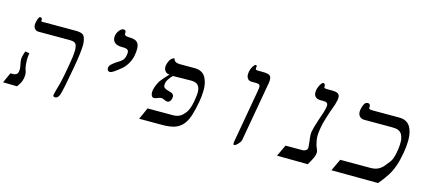

<svg xmlns="http://www.w3.org/2000/svg" viewBox="-61 -1203 3719 1691"><g transform="rotate(15 1798.5 -357.5)"><path d="M149 -242.5Q149 -203 157.5 -164.5Q169 -140.5 169 -112Q169 -99 167 -87Q162.5 -61.5 153.8 -43.5Q145 -25.5 125 2.5L-3 0L39.5 -93H67.5Q81 -93 93 -101.5Q105 -110 108 -127Q110 -137.5 110 -149Q110 -166 104 -194Q101.5 -204.5 99.8 -215.5Q98 -226.5 98 -236.5Q98 -245.5 99.5 -256Q103 -275 115.5 -313L154.5 -307Q149 -274 149 -242.5ZM136 -564Q136 -571.5 137.5 -579Q141.5 -603.5 149 -621.2Q156.5 -639 165 -639Q174.5 -639 179.8 -633Q185 -627 183.5 -618L182.5 -613Q180.5 -603 198.5 -603Q204 -603 209.2 -603.5Q214.5 -604 218.5 -604H497.5Q530 -604 547.8 -598.2Q565.5 -592.5 574.2 -580Q583 -567.5 587.5 -544.5Q592.5 -528 592.5 -498Q592.5 -435.5 566 -286Q528 -71 512 -25Q497.5 10 474 10Q455 10 455 -5.5Q455 -9 455.5 -11Q457.5 -21 469.5 -66Q481.5 -105.5 491.5 -149Q501.5 -192.5 517.5 -284Q529.5 -351 532.5 -377.5Q535.5 -404 537 -435Q536 -464.5 530.5 -480.5Q525 -496.5 510.5 -503.8Q496 -511 468 -511H183Q162 -511 149 -525.8Q136 -540.5 136 -564Z M881 -331Q869.5 -331 863 -339.2Q856.5 -347.5 856.5 -359.5Q856.5 -378 872.5 -393.8Q888.5 -409.5 915 -427.5L924 -433.5Q949.5 -446.5 966 -463.8Q982.5 -481 988.5 -515Q990.5 -525 990.5 -534.5Q990.5 -550.5 983.2 -558.2Q976 -566 962.2 -568.5Q948.5 -571 923.5 -571Q885.5 -571 863.5 -588.2Q841.5 -605.5 841.5 -637Q841.5 -645 843 -654Q846 -671.5 855.8 -688Q865.5 -704.5 878.2 -714.8Q891 -725 902.5 -725Q912.5 -725 918.8 -719Q925 -713 925 -703.5Q925 -700 924.5 -698Q924 -696.5 924 -693Q924 -681 935 -675.5Q946 -670 964.5 -670Q998.5 -670 1019.5 -662.5Q1040.5 -655 1051 -636.8Q1061.5 -618.5 1061.5 -586.5Q1061.5 -560.5 1056 -530Q1050 -495 1032 -461Q1014 -427 985 -398.5Q945.5 -366 920.8 -348.5Q896 -331 881 -331Z M1286 -107H1517Q1580 -107 1614.5 -151Q1651.5 -186.5 1666.5 -272Q1669.5 -288 1675 -329Q1676.5 -343.5 1676.5 -356.5Q1676.5 -399.5 1657.5 -421.2Q1638.5 -443 1593 -443L1427 -440.5Q1383 -394 1378 -365Q1376 -355.5 1376 -345.5Q1376 -337 1377.5 -331Q1384 -319.5 1396 -313.8Q1408 -308 1427.5 -303Q1443.5 -298.5 1453 -294.8Q1462.5 -291 1468.8 -283.2Q1475 -275.5 1475 -262Q1475 -259 1474 -251Q1470.5 -231 1460.8 -220.5Q1451 -210 1438.5 -210Q1431 -210 1423.8 -212.2Q1416.5 -214.5 1407.5 -219Q1398 -223 1392.5 -225Q1387 -227 1380.5 -227Q1372 -227 1364.5 -224.8Q1357 -222.5 1345 -217.5Q1328 -210 1318.5 -210Q1302.5 -210 1294.8 -222.2Q1287 -234.5 1287 -255Q1287 -262 1289 -276Q1296 -312.5 1323 -361.5Q1341 -385 1357.5 -404.2Q1374 -423.5 1396 -445.5Q1371.5 -444.5 1357 -461.5Q1342.5 -478.5 1342.5 -502.5Q1342.5 -507 1343.5 -515Q1347 -536 1359.2 -560.2Q1371.5 -584.5 1397 -594L1403 -592Q1405 -574 1420.8 -565.5Q1436.5 -557 1460 -557H1595Q1637 -557 1664.5 -538.8Q1692 -520.5 1704.5 -485Q1721.5 -448 1721.5 -388.5Q1721.5 -339.5 1710.5 -278Q1699 -213.5 1679.5 -150Q1660 -91.5 1629.5 -58.8Q1599 -26 1556 -13Q1513 0 1450 0H1238Z M2259 -597 2162.5 -51Q2161 -43 2150.2 -29Q2139.5 -15 2127 -4Q2114.5 7 2107.5 7Q2102.5 7 2100 4.2Q2097.5 1.5 2098 -3Q2097 -4 2097 -9Q2097 -11 2098 -20L2182.5 -498Q2188.5 -531.5 2188.5 -543Q2188.5 -559 2179.5 -565Q2170.5 -571 2145.5 -571H2110.5Q2087 -571 2074.5 -586.5Q2062 -602 2062 -627.5Q2062 -639 2064 -649Q2067 -667 2075.2 -684.5Q2083.5 -702 2093 -713Q2102.5 -724 2109 -724Q2113.5 -724 2116.5 -718.8Q2119.5 -713.5 2118.5 -710L2116.5 -698Q2113 -680 2138 -680H2175Q2208 -680 2226.2 -676.2Q2244.5 -672.5 2253.2 -661.2Q2262 -650 2262 -628.5Q2262 -613 2258.5 -594Z M2776 2.5 2495 0 2544.5 -105H2702.5Q2714 -105 2727.5 -113Q2741 -121 2743 -134Q2743.5 -136.5 2743.5 -142Q2743.5 -148.5 2742 -159.5Q2739.5 -182 2738.5 -196.5L2737 -206.5Q2732.5 -243.5 2732.5 -260.5Q2732.5 -269 2734.5 -284Q2739.5 -315 2768.5 -403Q2797.5 -480.5 2805 -526Q2806.5 -533.5 2806.5 -540Q2806.5 -556 2796.8 -563.5Q2787 -571 2766.5 -571H2739.5Q2708.5 -571 2692.8 -585.5Q2677 -600 2677 -628Q2677 -639 2679 -649Q2682 -665 2690 -682.8Q2698 -700.5 2707.2 -712.2Q2716.5 -724 2723 -724Q2730.5 -724 2737 -717.2Q2743.5 -710.5 2742 -700Q2741 -695 2741 -693Q2741 -685 2748 -682.5Q2755 -680 2775 -680H2811Q2852 -680 2868.8 -669.5Q2885.5 -659 2885.5 -634Q2885.5 -622.5 2883.5 -611Q2879.5 -591 2872 -566Q2815.5 -414 2802.5 -339Q2794 -290.5 2794 -262.5Q2794 -241.5 2797.2 -221.5Q2800.5 -201.5 2808 -173.5Q2810 -169.5 2815.2 -158Q2820.5 -146.5 2823.5 -135.5Q2826.5 -124.5 2826.5 -113.5Q2826.5 -96 2814.8 -69.8Q2803 -43.5 2776 2.5Z M3042 -109H3319Q3364 -109 3394.5 -127Q3425 -145 3448.5 -179Q3448 -178.5 3456.5 -188.5Q3472.5 -207.5 3480.2 -220Q3488 -232.5 3495.5 -255.5Q3503 -278.5 3510 -320Q3510 -321.5 3513 -343Q3516 -364.5 3516 -393.5Q3516 -410.5 3515 -418.5Q3509.5 -450.5 3497.8 -469Q3486 -487.5 3465 -495.8Q3444 -504 3409 -504H3154Q3129.5 -504 3113.5 -520Q3097.5 -536 3097.5 -564Q3097.5 -570 3099.5 -583Q3104.5 -612 3116 -633.5Q3127.5 -655 3148 -655Q3160.5 -655 3166 -647.8Q3171.5 -640.5 3171.5 -629.5Q3171.5 -626.5 3171 -623.2Q3170.5 -620 3170.5 -617Q3170.5 -603 3202.5 -603H3447.5Q3515 -603 3546 -556.8Q3577 -510.5 3577 -428.5Q3577 -377.5 3566 -314Q3552.5 -237.5 3533.5 -185.2Q3514.5 -133 3488.5 -92.8Q3462.5 -52.5 3417.5 2.5L2991 0Z"/></g></svg>

Font: JuliaMono Italic
Style: Regular
Weight: 400
Italic angle: -9°
Monospace: yes
Designer: cormullion
Foundry: corm
Version: Version 0.049; ttfautohint (v1.8.4)